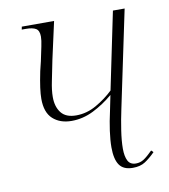

<svg xmlns="http://www.w3.org/2000/svg" viewBox="-67 -594 582 662"><g transform="rotate(-10 224.0 -263.0)"><path d="M346 10Q313 10 299 -10.5Q285 -31 285 -72Q285 -97 289.5 -129.5Q294 -162 302 -197L313 -251Q280 -223 243 -204.5Q206 -186 166 -186Q126 -186 101 -208.5Q76 -231 76 -279Q76 -295 79 -317.5Q82 -340 89 -374L97 -407Q103 -436 107.5 -457Q112 -478 112 -491Q112 -512 100.5 -519Q89 -526 65 -526H51L53 -536H166L137 -405Q129 -364 122.5 -333Q116 -302 116 -278Q116 -244 132.5 -223Q149 -202 185 -202Q222 -202 256 -221.5Q290 -241 316 -266L372 -536H413L342 -198Q334 -161 328.5 -124.5Q323 -88 323 -61Q323 -34 331 -18.5Q339 -3 359 -3Q374 -3 386.5 -11Q399 -19 418 -38L425 -31Q406 -12 389 -1Q372 10 346 10Z"/></g></svg>

Font: Noto Serif Display Condensed ExtraLight
Style: Italic
Weight: 200
Width: 3
Italic angle: -12°
Designer: Monotype Design Team
Foundry: Monotype Imaging Inc.
Version: Version 2.009